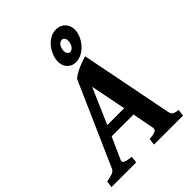

<svg xmlns="http://www.w3.org/2000/svg" viewBox="-273 -992 1111 1111"><g transform="rotate(-45 282.0 -436.5)"><path d="M181.2 -207 121.6 -73.7Q115.2 -58.6 129.4 -51.8Q143.6 -44.9 180.2 -40.5L174.8 0H-26.9L-21.5 -40.5Q10.3 -46.4 27.1 -52.7Q43.9 -59.1 50.3 -73.7L275.4 -584.5Q289.6 -595.7 305.4 -604.7Q321.3 -613.8 337.6 -621.1Q354 -628.4 370.1 -633.8Q386.2 -639.2 400.4 -643.1L512.7 -73.7Q514.2 -66.9 516.8 -61.5Q519.5 -56.2 524.9 -52.2Q530.3 -48.3 539.6 -45.4Q548.8 -42.5 563.5 -40.5L558.1 0H320.8L326.2 -40.5Q361.8 -43 375.2 -50.3Q388.7 -57.6 385.7 -73.7L359.9 -207ZM347.7 -271 304.2 -489.7 209.5 -271ZM395 -776.9Q395 -790.5 388.4 -798.3Q381.8 -806.2 372.6 -806.2Q364.3 -806.2 357.4 -802Q350.6 -797.9 345.5 -790.5Q340.3 -783.2 337.4 -773.4Q334.5 -763.7 334.5 -752Q334.5 -737.8 341.6 -729.5Q348.6 -721.2 358.4 -721.7Q365.2 -721.7 371.8 -726.1Q378.4 -730.5 383.5 -737.8Q388.7 -745.1 391.8 -755.1Q395 -765.1 395 -776.9ZM467.8 -794.9Q467.8 -772.9 458 -748.5Q448.2 -724.1 430.9 -703.6Q413.6 -683.1 390.1 -669.7Q366.7 -656.2 339.4 -656.2Q320.8 -656.2 307.4 -662.6Q293.9 -668.9 284.7 -679.7Q275.4 -690.4 271 -703.6Q266.6 -716.8 266.6 -731Q266.6 -754.4 276.1 -779.5Q285.6 -804.7 302.2 -825.4Q318.8 -846.2 341.8 -859.4Q364.7 -872.6 391.1 -872.6Q409.2 -872.6 423.6 -866.2Q438 -859.9 447.8 -849.1Q457.5 -838.4 462.6 -824.2Q467.8 -810.1 467.8 -794.9Z"/></g></svg>

Font: Gentium Book Basic
Style: Bold Italic
Weight: 700
Italic angle: -8°
Designer: J. Victor Gaultney and Annie Olsen
Foundry: SIL International
Version: Version 1.102; 2013; Maintenance release